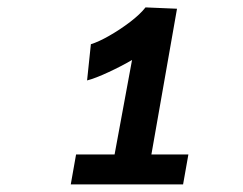

<svg xmlns="http://www.w3.org/2000/svg" viewBox="-20 -886 640 506"><path d="M209.5 -674 219.5 -769.5Q239.5 -775.5 268 -791.8Q296.5 -808 323 -828.2Q349.5 -848.5 363.5 -866.5L446.5 -863L379 -479H476.5L462.5 -400H166.5L180.5 -479H282L328 -728Q301 -712 266 -695.8Q231 -679.5 209.5 -674Z"/></svg>

Font: JuliaMono SemiBoldItalic
Style: Regular
Weight: 600
Italic angle: -9°
Monospace: yes
Designer: cormullion
Foundry: corm
Version: Version 0.049; ttfautohint (v1.8.4)